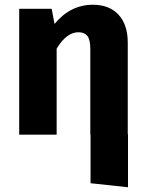

<svg xmlns="http://www.w3.org/2000/svg" viewBox="-20 -568 615 810"><path d="M519 -1H520V222L362 205V0H361V-361Q361 -401 348.5 -416.5Q336 -432 311 -432Q261 -432 219 -363V0H61V-531H198L210 -467Q277 -548 372 -548Q441 -548 480 -506Q519 -464 519 -388Z"/></svg>

Font: FiraGO
Style: Bold
Weight: 700
Designer: bBox Type
Foundry: bBox Type GmbH
Version: Version 1.001;PS 001.001;hotconv 1.0.88;makeotf.lib2.5.64775